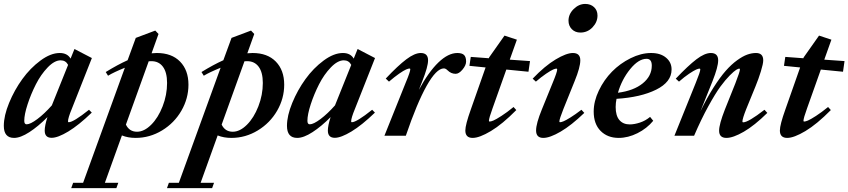

<svg xmlns="http://www.w3.org/2000/svg" viewBox="-24 -697 4357 986"><path d="M48.3 11.2Q-4.4 11.2 -4.4 -50.8Q-4.4 -102.5 22.7 -168.5Q49.8 -234.4 90.6 -290.8Q131.3 -347.2 183.8 -386Q236.3 -424.8 282.7 -424.8Q321.8 -424.8 338.4 -396L358.4 -445.3L447.8 -398.9L344.2 -136.7Q325.2 -90.8 325.2 -73.7Q325.2 -69.3 328.6 -69.3Q353 -69.3 433.1 -133.3L447.3 -118.7Q380.4 -54.2 326.7 -21.7Q272.9 10.7 241.2 10.7Q205.6 10.7 205.6 -26.4Q205.6 -51.8 219.7 -95.7Q172.4 -47.9 126.7 -18.3Q81.1 11.2 48.3 11.2ZM100.6 -76.7Q100.6 -58.6 112.8 -58.6Q131.8 -58.6 168 -85.7Q204.1 -112.8 242.2 -155.8L325.7 -363.8Q313.5 -387.2 287.6 -387.2Q255.9 -387.2 220.9 -350.8Q186 -314.5 160.4 -264.2Q134.8 -213.9 117.7 -161.4Q100.6 -108.9 100.6 -76.7Z M672.4 11.2Q633.3 11.2 602.1 -1.5L514.6 241.7H583.5L573.7 269H341.8L351.6 241.7H402.8L617.2 -349.1Q560.5 -326.2 530.8 -308.1L519 -327.1Q581.1 -365.2 631.3 -387.7L673.3 -502.4L773.4 -540L790 -522.5L754.4 -423.3Q767.6 -424.8 781.2 -424.8Q857.9 -424.8 900.9 -380.6Q943.8 -336.4 943.8 -262.2Q943.8 -191.4 907.5 -128.4Q871.1 -65.4 808.1 -27.1Q745.1 11.2 672.4 11.2ZM752.4 -382.8Q748 -383.3 739.7 -382.3L622.6 -57.1Q640.1 -20.5 679.7 -20.5Q716.3 -20.5 752.2 -56.2Q788.1 -91.8 811 -150.6Q834 -209.5 834 -271Q834 -325.7 812.5 -354.5Q791 -383.3 752.4 -382.8Z M1164.1 11.2Q1125 11.2 1093.8 -1.5L1006.3 241.7H1075.2L1065.4 269H833.5L843.3 241.7H894.5L1108.9 -349.1Q1052.2 -326.2 1022.5 -308.1L1010.7 -327.1Q1072.8 -365.2 1123 -387.7L1165 -502.4L1265.1 -540L1281.7 -522.5L1246.1 -423.3Q1259.3 -424.8 1272.9 -424.8Q1349.6 -424.8 1392.6 -380.6Q1435.5 -336.4 1435.5 -262.2Q1435.5 -191.4 1399.2 -128.4Q1362.8 -65.4 1299.8 -27.1Q1236.8 11.2 1164.1 11.2ZM1244.1 -382.8Q1239.7 -383.3 1231.4 -382.3L1114.3 -57.1Q1131.8 -20.5 1171.4 -20.5Q1208 -20.5 1243.9 -56.2Q1279.8 -91.8 1302.7 -150.6Q1325.7 -209.5 1325.7 -271Q1325.7 -325.7 1304.2 -354.5Q1282.7 -383.3 1244.1 -382.8Z M1502.4 11.2Q1449.7 11.2 1449.7 -50.8Q1449.7 -102.5 1476.8 -168.5Q1503.9 -234.4 1544.7 -290.8Q1585.4 -347.2 1637.9 -386Q1690.4 -424.8 1736.8 -424.8Q1775.9 -424.8 1792.5 -396L1812.5 -445.3L1901.9 -398.9L1798.3 -136.7Q1779.3 -90.8 1779.3 -73.7Q1779.3 -69.3 1782.7 -69.3Q1807.1 -69.3 1887.2 -133.3L1901.4 -118.7Q1834.5 -54.2 1780.8 -21.7Q1727.1 10.7 1695.3 10.7Q1659.7 10.7 1659.7 -26.4Q1659.7 -51.8 1673.8 -95.7Q1626.5 -47.9 1580.8 -18.3Q1535.2 11.2 1502.4 11.2ZM1554.7 -76.7Q1554.7 -58.6 1566.9 -58.6Q1585.9 -58.6 1622.1 -85.7Q1658.2 -112.8 1696.3 -155.8L1779.8 -363.8Q1767.6 -387.2 1741.7 -387.2Q1710 -387.2 1675 -350.8Q1640.1 -314.5 1614.5 -264.2Q1588.9 -213.9 1571.8 -161.4Q1554.7 -108.9 1554.7 -76.7Z M1950.2 0 2059.1 -271.5Q2083 -328.6 2083 -341.3Q2083 -345.2 2079.1 -345.2Q2073.2 -345.2 2061.3 -340.1Q2049.3 -335 2025.6 -318.6Q2002 -302.2 1973.6 -277.8L1957 -293.5Q2019.5 -359.9 2062.5 -392.3Q2105.5 -424.8 2136.7 -424.8Q2174.3 -424.8 2174.3 -387.2Q2174.3 -355 2145 -280.8L2127 -235.4Q2176.8 -327.6 2227.3 -376.2Q2277.8 -424.8 2324.7 -424.8Q2348.6 -424.8 2359.1 -414.6Q2369.6 -404.3 2369.6 -380.9Q2369.6 -361.8 2351.3 -339.8Q2333 -317.9 2315.9 -317.9Q2292.5 -317.9 2274.4 -335.9Q2264.6 -345.7 2255.4 -345.7Q2217.3 -345.7 2167.2 -256.6Q2117.2 -167.5 2060.1 0Z M2403.3 11.2Q2365.7 11.2 2365.7 -26.9Q2365.7 -56.2 2394 -135.3L2469.7 -350.6L2386.7 -358.9L2393.6 -404.8L2486.3 -397.9L2488.3 -402.8L2566.9 -514.2L2630.4 -493.2L2593.8 -390.6L2697.8 -383.3L2689.9 -328.6L2576.2 -339.8L2505.4 -140.6Q2486.8 -89.8 2486.8 -76.2Q2486.8 -72.8 2490.7 -72.8Q2497.1 -72.8 2510 -78.1Q2522.9 -83.5 2551 -101.6Q2579.1 -119.6 2613.3 -147.5L2627.4 -131.8Q2555.7 -59.1 2496.8 -23.9Q2438 11.2 2403.3 11.2Z M2956.5 -529.8Q2929.7 -529.8 2912.6 -547.1Q2895.5 -564.5 2895.5 -590.8Q2895.5 -624.5 2922.1 -650.6Q2948.7 -676.8 2981.4 -676.8Q3009.3 -676.8 3026.9 -660.2Q3044.4 -643.6 3044.4 -617.2Q3044.4 -583.5 3018.8 -556.6Q2993.2 -529.8 2956.5 -529.8ZM2766.1 11.2Q2729 11.2 2729 -26.9Q2729 -62.5 2758.8 -135.3L2814 -271Q2837.4 -327.1 2837.4 -340.3Q2837.4 -344.7 2833.5 -344.7Q2827.6 -344.7 2815.9 -339.6Q2804.2 -334.5 2780.3 -318.4Q2756.3 -302.2 2728 -277.8L2711.4 -293Q2774.4 -358.9 2829.6 -391.8Q2884.8 -424.8 2918 -424.8Q2956.1 -424.8 2956.1 -387.2Q2956.1 -351.6 2927.2 -280.8L2869.1 -136.7Q2848.6 -85 2848.6 -73.2Q2848.6 -69.3 2852.1 -69.3Q2857.9 -69.3 2869.6 -74Q2881.3 -78.6 2906 -94Q2930.7 -109.4 2961.9 -133.3L2976.6 -117.2Q2910.2 -53.2 2855 -21Q2799.8 11.2 2766.1 11.2Z M3153.3 11.2Q3095.7 11.2 3060.3 -24.7Q3024.9 -60.5 3024.9 -124Q3024.9 -176.8 3051.3 -231.9Q3077.6 -287.1 3118.9 -329.1Q3160.2 -371.1 3214.1 -397.9Q3268.1 -424.8 3319.8 -424.8Q3368.2 -424.8 3396.7 -400.6Q3425.3 -376.5 3424.8 -339.8Q3424.8 -275.9 3345.7 -236.6Q3266.6 -197.3 3142.1 -189.5Q3137.7 -168.5 3137.7 -147.5Q3137.7 -103 3156.7 -80.6Q3175.8 -58.1 3210 -58.1Q3233.4 -58.1 3262 -67.4Q3290.5 -76.7 3314.5 -96.7L3330.6 -76.7Q3297.9 -37.1 3249.5 -12.9Q3201.2 11.2 3153.3 11.2ZM3296.4 -395Q3255.4 -395 3212.4 -342.3Q3169.4 -289.6 3149.4 -220.7Q3230 -231 3276.6 -268.8Q3323.2 -306.6 3323.2 -359.9Q3323.2 -395 3296.4 -395Z M3439.5 0 3548.8 -271Q3572.3 -328.6 3572.3 -340.3Q3572.3 -344.7 3568.4 -344.7Q3562.5 -344.7 3550.8 -339.6Q3539.1 -334.5 3514.9 -318.4Q3490.7 -302.2 3462.9 -277.8L3446.3 -293Q3509.8 -359.9 3552.2 -392.3Q3594.7 -424.8 3626.5 -424.8Q3664.1 -424.8 3664.1 -387.2Q3664.1 -353.5 3635.3 -280.8L3573.2 -126Q3606.4 -194.3 3640.1 -247.3Q3673.8 -300.3 3702.9 -333.3Q3731.9 -366.2 3761 -387.2Q3790 -408.2 3813.2 -416.5Q3836.4 -424.8 3858.4 -424.8Q3895.5 -424.8 3895.5 -387.2Q3895.5 -369.6 3883.3 -330.1Q3871.1 -290.5 3856 -253.9L3808.1 -136.7Q3788.6 -87.4 3788.6 -72.8Q3788.6 -68.8 3792.5 -68.8Q3818.8 -68.8 3901.9 -133.3L3916.5 -117.2Q3850.6 -52.2 3795.7 -20.5Q3740.7 11.2 3706.5 11.2Q3668.9 11.2 3668.9 -25.9Q3668.9 -58.6 3698.7 -134.8L3752.4 -269Q3775.9 -329.6 3775.9 -340.8Q3775.9 -344.7 3772 -344.7Q3767.6 -344.7 3756.8 -338.4Q3746.1 -332 3723.6 -309.6Q3701.2 -287.1 3675.5 -252.2Q3649.9 -217.3 3613.5 -151.1Q3577.1 -85 3540.5 0Z M4018.6 11.2Q3981 11.2 3981 -26.9Q3981 -56.2 4009.3 -135.3L4085 -350.6L4002 -358.9L4008.8 -404.8L4101.6 -397.9L4103.5 -402.8L4182.1 -514.2L4245.6 -493.2L4209 -390.6L4313 -383.3L4305.2 -328.6L4191.4 -339.8L4120.6 -140.6Q4102.1 -89.8 4102.1 -76.2Q4102.1 -72.8 4106 -72.8Q4112.3 -72.8 4125.2 -78.1Q4138.2 -83.5 4166.3 -101.6Q4194.3 -119.6 4228.5 -147.5L4242.7 -131.8Q4170.9 -59.1 4112.1 -23.9Q4053.2 11.2 4018.6 11.2Z"/></svg>

Font: Elstob 18pt
Style: Bold Italic
Weight: 700
Italic angle: -20°
Designer: Peter S. Baker
Version: Version 1.015